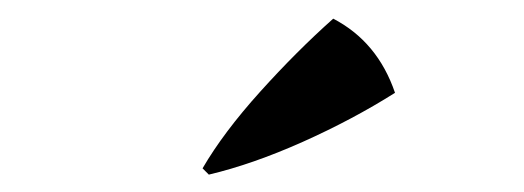

<svg xmlns="http://www.w3.org/2000/svg" viewBox="-20 -936 576 211"><path d="M209.5 -744.1 202.6 -751Q225.6 -790.5 265.9 -835.2Q306.2 -879.9 346.2 -915.5Q395 -890.1 414.1 -834Q367.7 -804.7 312.5 -780Q257.3 -755.4 209.5 -744.1Z"/></svg>

Font: Cinzel Decorative Bold
Style: Regular
Weight: 700
Designer: Natanael Gama
Version: Version 1.001;PS 001.001;hotconv 1.0.56;makeotf.lib2.0.21325